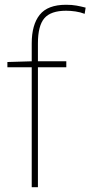

<svg xmlns="http://www.w3.org/2000/svg" viewBox="-20 -785 379 805"><path d="M113 0V-503H11V-525L113 -528V-603Q113 -681 146.5 -723Q180 -765 257 -765Q282 -765 301 -761.5Q320 -758 339 -753L335 -727Q317 -734 296.5 -737Q276 -740 257 -740Q193 -740 166 -708.5Q139 -677 139 -603V-528H258V-503H139V0Z"/></svg>

Font: Noto Sans Symbols Thin
Style: Regular
Weight: 250
Version: Version 2.002